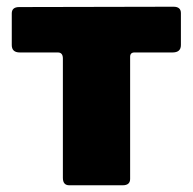

<svg xmlns="http://www.w3.org/2000/svg" viewBox="-20 -551 573 571"><path d="M493 -395H380Q367 -395 367 -382V-19Q367 0 345 0H186Q167 0 167 -22V-377Q167 -395 152 -395H39Q15 -395 15 -417V-511Q15 -530 37 -530L496 -531Q518 -531 518 -512V-417Q518 -395 493 -395Z"/></svg>

Font: Libre Franklin Black
Style: Regular
Weight: 900
Designer: Pablo Impallari, Rodrigo Fuenzalida, Nhung Nguyen
Foundry: Impallari Type
Version: Version 3.000